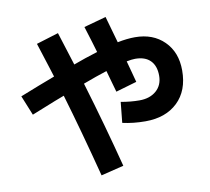

<svg xmlns="http://www.w3.org/2000/svg" viewBox="-92 -904 1183 1082"><g transform="rotate(-10 500.0 -363.5)"><path d="M453 -766 580 -801Q607 -708 623 -649Q678 -660 723 -660Q826 -660 889.5 -597Q953 -534 953 -430Q953 -314 884.5 -248.5Q816 -183 700 -183Q631 -183 569 -197L581 -315Q637 -305 687 -305Q747 -305 783.5 -337Q820 -369 820 -423Q820 -479 790 -509.5Q760 -540 703 -540Q684 -540 654 -534Q660 -512 671 -471Q682 -430 687 -411L567 -376Q566 -380 552.5 -427Q539 -474 532 -500Q472 -481 395 -452Q470 -203 533 42L403 74Q332 -200 271 -405Q246 -396 216 -384Q186 -372 146 -356Q106 -340 81 -330L35 -443Q148 -488 236 -521Q227 -550 216.5 -583Q206 -616 193 -656.5Q180 -697 173 -719L300 -758Q310 -728 360 -568Q427 -593 499 -615Q485 -664 453 -766Z"/></g></svg>

Font: Mplus 1p Bold
Style: Bold
Weight: 700
Version: Version 1.061